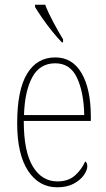

<svg xmlns="http://www.w3.org/2000/svg" viewBox="-20 -786 452 816"><path d="M223 10Q145 10 99 -60.5Q53 -131 53 -262Q53 -403 95 -472.5Q137 -542 215 -542Q288 -542 327 -474.5Q366 -407 366 -291V-272H81Q81 -142 119.5 -78.5Q158 -15 224 -15Q271 -15 299.5 -41Q328 -67 342 -100Q351 -95 351 -79Q351 -63 336.5 -42Q322 -21 293.5 -5.5Q265 10 223 10ZM338 -297Q336 -395 307 -456Q278 -517 215 -517Q149 -517 117 -457.5Q85 -398 82 -297ZM243 -606Q225 -624 202 -652.5Q179 -681 159 -710Q139 -739 129 -756V-766H172Q185 -732 207.5 -690Q230 -648 248 -619V-606Z"/></svg>

Font: Noto Serif Condensed Thin
Style: Regular
Weight: 100
Width: 3
Designer: Monotype Design Team
Foundry: Monotype Imaging Inc.
Version: Version 2.013; ttfautohint (v1.8.4.7-5d5b)